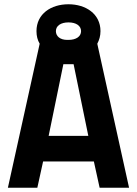

<svg xmlns="http://www.w3.org/2000/svg" viewBox="-20 -880 642 900"><path d="M242 -734C242 -759 265 -775 301 -775C337 -775 360 -759 360 -734C360 -709 337 -693 301 -693H295C262 -693 242 -710 242 -734ZM325 -579 394 -243H208L277 -579ZM451 -734C451 -815 382 -860 301 -860C219 -860 151 -815 151 -734C151 -711 156 -692 166 -675L17 0H155L182 -123H420L447 0H585L436 -675C445 -692 451 -711 451 -734Z"/></svg>

Font: RazerF5
Style: Bold
Weight: 700
Foundry: Razer Inc.
Version: Version 2